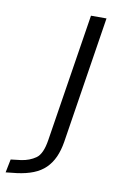

<svg xmlns="http://www.w3.org/2000/svg" viewBox="-195 -541 490 780"><g transform="rotate(10 49.5 -150.5)"><path d="M-115 193 -104 138 -62 133Q-27 128 -1.5 110Q24 92 33 33L116 -494H180L98 29Q92 66 79.5 93.5Q67 121 47 140.5Q27 160 -2 171.5Q-31 183 -69 188Z"/></g></svg>

Font: Nunito Sans 7pt Condensed Light
Style: Italic
Weight: 300
Width: 3
Italic angle: -9°
Designer: Vernon Adams
Foundry: Vernon Adams
Version: Version 3.101;gftools[0.9.27]